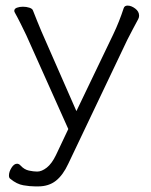

<svg xmlns="http://www.w3.org/2000/svg" viewBox="-20 -504 540 686"><path d="M106 162Q87 162 63.5 158Q40 154 17 135Q12 132 12 123Q12 110 21 95.5Q30 81 41 81Q48 81 54 88Q67 102 83.5 105.5Q100 109 113 109Q129 109 147 95Q165 81 180 50L224 -43L74 -378Q67 -393 54.5 -418Q42 -443 33 -459Q31 -463 31 -465Q31 -473 40.5 -476.5Q50 -480 62 -480Q74 -480 85 -476.5Q96 -473 98 -466Q105 -448 112.5 -429.5Q120 -411 128 -392L253 -107L385 -382Q406 -426 422 -475Q425 -484 436 -484Q449 -484 463 -473.5Q477 -463 477 -448Q477 -442 474 -436Q466 -421 455 -400.5Q444 -380 435 -362L224 81Q205 122 179.5 142Q154 162 116 162Z"/></svg>

Font: Moon Stars Kai T Light
Style: Regular
Weight: 300
Designer: GuiWonder
Version: Version 1.101